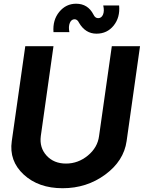

<svg xmlns="http://www.w3.org/2000/svg" viewBox="-20 -997 778 1027"><path d="M496.1 -816.9Q437 -816.9 402.8 -875Q394 -894 378.9 -894Q361.8 -894 353.5 -874.5Q345.2 -855 351.1 -825.2H266.1Q261.2 -890.1 297.1 -933.6Q333 -977.1 387.2 -977.1Q450.2 -977.1 480 -918.9Q488.8 -899.9 504.9 -899.9Q522.9 -899.9 531 -918.9Q539.1 -938 532.2 -967.8H617.2Q623 -903.8 588.1 -860.4Q553.2 -816.9 496.1 -816.9ZM43 -242.2 115.2 -750H266.1L198.2 -269Q190.4 -207 229.2 -164.6Q268.1 -122.1 333 -122.1Q397.9 -122.1 450 -165Q502 -208 509.8 -269L578.1 -750H729L657.2 -242.2Q642.1 -136.2 543 -63.2Q443.8 9.8 314.9 9.8Q186 9.8 106.9 -63.2Q27.8 -136.2 43 -242.2Z"/></svg>

Font: Oakes Grotesk
Style: Bold Italic
Weight: 700
Designer: Samuel Oakes
Foundry: Samuel Oakes
Version: Version 1.0 | wf-rip DC20170320